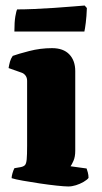

<svg xmlns="http://www.w3.org/2000/svg" viewBox="-20 -674 367 694"><path d="M227 0Q214 0 185.5 -3Q157 -6 123.5 -11Q90 -16 62 -21Q34 -26 22 -30Q22 -37 25 -47.5Q28 -58 32 -66L55 -70Q65 -72 70 -77Q75 -82 76.5 -98Q78 -114 78 -147V-382Q78 -393 72.5 -400.5Q67 -408 59 -411L11 -428Q13 -440 16 -451Q19 -462 26 -472Q45 -479 85.5 -489.5Q126 -500 168 -500Q209 -500 230.5 -477.5Q252 -455 252 -417V-129Q252 -107 245.5 -92.5Q239 -78 235 -73L293 -65Q295 -60 297.5 -50.5Q300 -41 300 -31Q295 -24 282 -16.5Q269 -9 254.5 -4.5Q240 0 227 0ZM32 -560Q32 -595 35.5 -615Q39 -635 42 -640Q68 -640 103.5 -641.5Q139 -643 176 -645.5Q213 -648 242.5 -650.5Q272 -653 286 -654L294 -645Q293 -615 290 -591.5Q287 -568 285 -560Z"/></svg>

Font: Texturina Medium 12pt Black
Style: Regular
Weight: 900
Version: Version 1.002